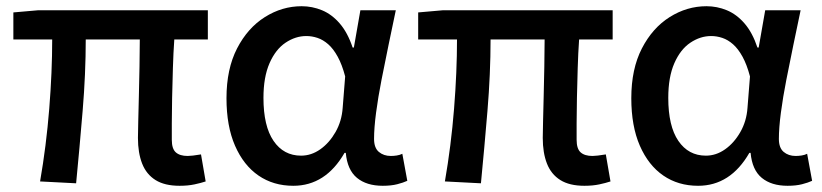

<svg xmlns="http://www.w3.org/2000/svg" viewBox="-20 -584 2646 618"><path d="M558 14Q510 14 480.5 -4.5Q451 -23 437.5 -57.5Q424 -92 424 -140Q424 -159 425 -194.5Q426 -230 427 -275.5Q428 -321 429 -368.5Q430 -416 430 -457H256Q256 -347 246 -227Q236 -107 225 6L109 0Q129 -115 138.5 -234Q148 -353 148 -457H23V-544L103 -551H649V-457H541Q538 -414 536.5 -364.5Q535 -315 534 -269Q533 -223 533 -187Q533 -151 533 -134Q533 -105 546 -93.5Q559 -82 584 -82Q597 -82 627 -87L642 0Q627 5 606 9.5Q585 14 558 14Z M924 14Q860 14 812 -19Q764 -52 736.5 -115Q709 -178 709 -268Q709 -362 743 -428Q777 -494 832.5 -529Q888 -564 951 -564Q985 -564 1016.5 -551Q1048 -538 1073.5 -508.5Q1099 -479 1115 -431H1119L1140 -551H1254Q1243 -499 1231 -441Q1219 -383 1208 -327Q1197 -271 1190.5 -221.5Q1184 -172 1184 -137Q1184 -108 1199.5 -95Q1215 -82 1238 -82Q1247 -82 1257 -83.5Q1267 -85 1275 -89L1291 -2Q1278 4 1258.5 9Q1239 14 1212 14Q1160 14 1129 -11.5Q1098 -37 1093 -92H1089Q1028 14 924 14ZM949 -83Q982 -83 1011 -103.5Q1040 -124 1060 -159Q1080 -194 1083 -237L1091 -338Q1081 -376 1067 -401.5Q1053 -427 1036.5 -441.5Q1020 -456 1002 -462Q984 -468 966 -468Q931 -468 899 -446.5Q867 -425 847.5 -380.5Q828 -336 828 -269Q828 -178 860.5 -130.5Q893 -83 949 -83Z M1861 14Q1813 14 1783.5 -4.5Q1754 -23 1740.5 -57.5Q1727 -92 1727 -140Q1727 -159 1728 -194.5Q1729 -230 1730 -275.5Q1731 -321 1732 -368.5Q1733 -416 1733 -457H1559Q1559 -347 1549 -227Q1539 -107 1528 6L1412 0Q1432 -115 1441.5 -234Q1451 -353 1451 -457H1326V-544L1406 -551H1952V-457H1844Q1841 -414 1839.5 -364.5Q1838 -315 1837 -269Q1836 -223 1836 -187Q1836 -151 1836 -134Q1836 -105 1849 -93.5Q1862 -82 1887 -82Q1900 -82 1930 -87L1945 0Q1930 5 1909 9.5Q1888 14 1861 14Z M2227 14Q2163 14 2115 -19Q2067 -52 2039.5 -115Q2012 -178 2012 -268Q2012 -362 2046 -428Q2080 -494 2135.5 -529Q2191 -564 2254 -564Q2288 -564 2319.5 -551Q2351 -538 2376.5 -508.5Q2402 -479 2418 -431H2422L2443 -551H2557Q2546 -499 2534 -441Q2522 -383 2511 -327Q2500 -271 2493.5 -221.5Q2487 -172 2487 -137Q2487 -108 2502.5 -95Q2518 -82 2541 -82Q2550 -82 2560 -83.5Q2570 -85 2578 -89L2594 -2Q2581 4 2561.5 9Q2542 14 2515 14Q2463 14 2432 -11.5Q2401 -37 2396 -92H2392Q2331 14 2227 14ZM2252 -83Q2285 -83 2314 -103.5Q2343 -124 2363 -159Q2383 -194 2386 -237L2394 -338Q2384 -376 2370 -401.5Q2356 -427 2339.5 -441.5Q2323 -456 2305 -462Q2287 -468 2269 -468Q2234 -468 2202 -446.5Q2170 -425 2150.5 -380.5Q2131 -336 2131 -269Q2131 -178 2163.5 -130.5Q2196 -83 2252 -83Z"/></svg>

Font: Noto Sans SC Medium
Style: Regular
Weight: 500
Designer: Ryoko NISHIZUKA  (kana, bopomofo & ideographs); Paul D. Hunt (Latin, Greek & Cyrillic); Sandoll Communications , Soo-you
Foundry: Adobe
Version: Version 2.004-H2;hotconv 1.0.118;makeotfexe 2.5.65603